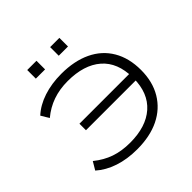

<svg xmlns="http://www.w3.org/2000/svg" viewBox="-223 -1088 1292 1292"><g transform="rotate(-45 423.0 -442.5)"><path d="M365 8Q271 8 194.5 -17.5Q118 -43 64 -91L98 -148Q156 -101 219.5 -79Q283 -57 363 -57Q515 -57 600 -132Q685 -207 686 -347L704 -327H212V-389H704L686 -355Q685 -499 599 -573.5Q513 -648 359 -648Q282 -648 217.5 -625.5Q153 -603 98 -557L64 -614Q116 -662 193 -687.5Q270 -713 363 -713Q486 -713 575.5 -670.5Q665 -628 713 -546.5Q761 -465 761 -352Q761 -240 712.5 -159Q664 -78 576 -35Q488 8 365 8ZM437 -811V-893H525V-811ZM219 -811V-893H307V-811Z"/></g></svg>

Font: Nunito Sans 10pt Expanded Light
Style: Regular
Weight: 300
Width: 7
Designer: Vernon Adams
Foundry: Vernon Adams
Version: Version 3.101;gftools[0.9.27]